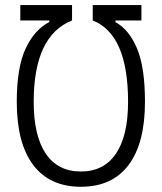

<svg xmlns="http://www.w3.org/2000/svg" viewBox="-20 -713 626 743"><path d="M58.6 -693.4H258.8V-633.8Q110.4 -575.2 110.4 -318.8Q110.4 -187.5 157.2 -118.4Q204.1 -49.3 293 -49.3Q381.8 -49.3 428.7 -118.4Q475.6 -187.5 475.6 -318.8Q475.6 -580.1 338.9 -633.8V-693.4H527.3V-633.8H426.8V-627.4Q479 -599.1 510 -526.1Q541 -453.1 541 -318.8Q541 -158.7 477.5 -74.5Q414.1 9.8 293 9.8Q172.4 9.8 108.6 -74.5Q44.9 -158.7 44.9 -318.8Q44.9 -451.2 78.9 -524.4Q112.8 -597.7 170.9 -627.9V-633.8H58.6Z"/></svg>

Font: CaskaydiaMono NF Light
Style: Regular
Weight: 300
Designer: Aaron Bell
Foundry: Saja Typeworks
Version: Version 2111.001; ttfautohint (v1.8.4);Nerd Fonts 3.1.1